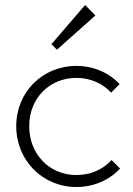

<svg xmlns="http://www.w3.org/2000/svg" viewBox="-20 -739 533 769"><path d="M286 10C355 10 417 -17 461 -64L427 -98C392 -60 343 -38 286 -38C178 -38 97 -121 97 -234C97 -345 178 -427 286 -427C342 -427 391 -405 425 -368L459 -402C416 -448 355 -475 286 -475C150 -475 45 -370 45 -234C45 -97 150 10 286 10ZM186 -562 208 -540 362 -677 321 -719Z"/></svg>

Font: MV Cash ExtraLight
Style: Regular
Weight: 200
Designer: Rodrigo Fuenzalida
Foundry: fragTYPE
Version: Version 1.100;Glyphs 3.1.2 (3151)